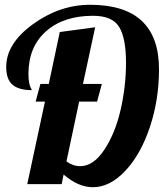

<svg xmlns="http://www.w3.org/2000/svg" viewBox="-20 -770 703 803"><path d="M230 -636 378 -656 327 -419H406L386 -345H311L258 -95Q285 -75 315 -75Q371 -75 416.5 -144Q462 -213 484.5 -311Q507 -409 507 -508Q507 -610 478.5 -657Q450 -704 369 -704Q246 -704 172.5 -639Q99 -574 99 -461Q99 -438 102 -423.5Q105 -409 109 -402Q113 -395 113 -393Q59 -393 32.5 -415.5Q6 -438 6 -490Q6 -588 118 -669Q230 -750 357 -750Q645 -750 645 -480Q645 -353 607 -239Q569 -125 504.5 -56Q440 13 368 13Q308 13 246 -40L238 0H94L168 -345H129L149 -419H184Z"/></svg>

Font: Lobster 1.3
Style: Regular
Weight: 400
Designer: Pablo Impallari
Foundry: Pablo Impallari. www.impallari.com
Version: Version 1.003 2010